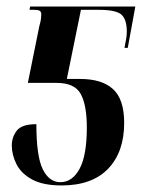

<svg xmlns="http://www.w3.org/2000/svg" viewBox="-20 -556 440 586"><path d="M168 10Q111 10 77.5 -8.5Q44 -27 30 -55.5Q16 -84 16 -112Q16 -137 31 -157Q46 -177 91 -177Q91 -79 110.5 -39.5Q130 0 164 0Q201 0 223 -41Q245 -82 245 -167Q245 -235 226.5 -269Q208 -303 153 -303H65L100 -476Q104 -490 105 -498.5Q106 -507 106 -512Q106 -519 102 -522.5Q98 -526 82 -526H70L72 -536H393L370 -410H360Q363 -426 365 -437Q367 -448 367 -460Q367 -496 351 -511Q335 -526 281 -526H227L184 -315H225Q291 -315 325 -284Q359 -253 359 -181Q359 -92 310 -41Q261 10 168 10Z"/></svg>

Font: Noto Serif Display ExtraCondensed SemiBold
Style: Italic
Weight: 600
Width: 2
Italic angle: -12°
Designer: Monotype Design Team
Foundry: Monotype Imaging Inc.
Version: Version 2.009